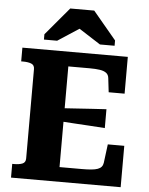

<svg xmlns="http://www.w3.org/2000/svg" viewBox="-62 -995 809 1045"><g transform="rotate(5 343.0 -472.5)"><path d="M637 -226V0H38V-75H49Q76 -75 93.5 -82Q111 -89 111 -111V-599Q111 -621 93.5 -628Q76 -635 49 -635H38V-710H614V-509H527L518 -586Q516 -604 503.5 -613.5Q491 -623 468.5 -626.5Q446 -630 413 -630H296V-80H418Q448 -80 469.5 -82Q491 -84 504.5 -89Q518 -94 525 -102.5Q532 -111 534 -124L547 -226ZM274 -400Q316 -403 357.5 -405.5Q399 -408 440.5 -411Q482 -414 523 -416V-313Q482 -316 440.5 -318.5Q399 -321 357.5 -323.5Q316 -326 274 -329ZM410 -945H279L151 -793V-764H223L381 -867L298 -866L457 -764H537V-793Z"/></g></svg>

Font: Roboto Serif 20pt
Style: Bold
Weight: 700
Version: Version 1.008